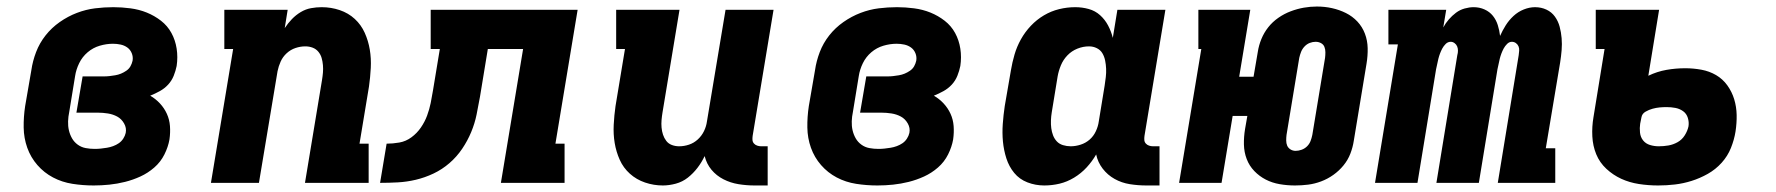

<svg xmlns="http://www.w3.org/2000/svg" viewBox="-20 -560 5440 588"><path d="M267 8Q234 8 202 3Q170 -2 142.5 -16.5Q115 -31 94.5 -54.5Q74 -78 63.5 -107.5Q53 -137 52.5 -169.5Q52 -202 57 -235L76 -345Q80 -373 90.5 -400.5Q101 -428 119.5 -451.5Q138 -475 163 -492.5Q188 -510 215.5 -520.5Q243 -531 271 -534.5Q299 -538 327 -538Q353 -538 379.5 -534.5Q406 -531 429.5 -521.5Q453 -512 473 -496.5Q493 -481 505 -459Q517 -437 521 -411Q525 -385 521 -358Q518 -343 512 -328Q506 -313 495 -301Q484 -289 469.5 -281Q455 -273 440 -267Q457 -257 470 -243Q483 -229 491 -211.5Q499 -194 500.5 -174Q502 -154 499 -133Q495 -110 483.5 -87Q472 -64 452.5 -47Q433 -30 410 -19.5Q387 -9 363 -3Q339 3 315 5.5Q291 8 267 8ZM270 -104Q280 -104 289 -105Q298 -106 307.5 -107.5Q317 -109 326.5 -112.5Q336 -116 344 -121.5Q352 -127 357.5 -135.5Q363 -144 365 -153Q368 -168 360 -182Q352 -196 339 -203Q326 -210 310.5 -212.5Q295 -215 279 -215H214L233 -326H298Q307 -326 315.5 -327Q324 -328 333 -329.5Q342 -331 350.5 -334.5Q359 -338 367 -343.5Q375 -349 379.5 -357Q384 -365 386 -374Q388 -386 383.5 -397Q379 -408 370 -414.5Q361 -421 349.5 -423.5Q338 -426 326 -426Q306 -426 285.5 -420Q265 -414 248.5 -400Q232 -386 222.5 -366.5Q213 -347 210 -327L192 -217Q189 -203 188.5 -188.5Q188 -174 191 -161Q194 -148 200.5 -136.5Q207 -125 218 -117Q229 -109 242.5 -106.5Q256 -104 270 -104Z M626 0 694 -410H667V-530H861L852 -474Q862 -489 874 -501.5Q886 -514 901 -523Q916 -532 932.5 -535Q949 -538 965 -538Q994 -538 1020.5 -529Q1047 -520 1066.5 -502Q1086 -484 1097 -459.5Q1108 -435 1112.5 -408Q1117 -381 1115.5 -352Q1114 -323 1110 -295L1081 -120H1109V0H914L966 -314Q968 -326 969 -337.5Q970 -349 969 -360.5Q968 -372 965 -382.5Q962 -393 955 -401.5Q948 -410 937.5 -414Q927 -418 915 -418Q900 -418 885 -413Q870 -408 858 -397Q846 -386 839.5 -371.5Q833 -357 830 -342L773 0Z M1144 0 1164 -120Q1183 -120 1203 -123.5Q1223 -127 1240 -139.5Q1257 -152 1269 -169.5Q1281 -187 1288 -206Q1295 -225 1299 -244.5Q1303 -264 1306 -283L1327 -410H1299V-530H1749L1681 -120H1709V0H1514L1582 -410H1474L1450 -264Q1445 -236 1439.5 -209Q1434 -182 1423 -155.5Q1412 -129 1395.5 -104.5Q1379 -80 1356.5 -60.5Q1334 -41 1307.5 -28.5Q1281 -16 1253.5 -9.5Q1226 -3 1198.5 -1.5Q1171 0 1144 0Z M2010 8Q1982 8 1955.5 -1Q1929 -10 1909 -28Q1889 -46 1878 -70.5Q1867 -95 1862.5 -122Q1858 -149 1859.5 -178Q1861 -207 1865 -235L1894 -410H1867V-530H2061L2009 -216Q2007 -204 2006 -192.5Q2005 -181 2006 -169.5Q2007 -158 2010.5 -147.5Q2014 -137 2020.5 -128.5Q2027 -120 2037.5 -116Q2048 -112 2060 -112Q2075 -112 2090 -117Q2105 -122 2117 -133Q2129 -144 2136 -158.5Q2143 -173 2145 -188L2202 -530H2349L2285 -144Q2284 -137 2284.5 -131Q2285 -125 2289 -120.5Q2293 -116 2299 -114Q2305 -112 2311 -112H2331V8H2291Q2266 8 2241.5 4Q2217 0 2195.5 -11Q2174 -22 2159 -40Q2144 -58 2138 -82Q2129 -63 2116 -46Q2103 -29 2086.5 -16Q2070 -3 2049.5 2.5Q2029 8 2010 8Z M2667 8Q2634 8 2602 3Q2570 -2 2542.5 -16.5Q2515 -31 2494.5 -54.5Q2474 -78 2463.5 -107.5Q2453 -137 2452.5 -169.5Q2452 -202 2457 -235L2476 -345Q2480 -373 2490.5 -400.5Q2501 -428 2519.5 -451.5Q2538 -475 2563 -492.5Q2588 -510 2615.5 -520.5Q2643 -531 2671 -534.5Q2699 -538 2727 -538Q2753 -538 2779.5 -534.5Q2806 -531 2829.5 -521.5Q2853 -512 2873 -496.5Q2893 -481 2905 -459Q2917 -437 2921 -411Q2925 -385 2921 -358Q2918 -343 2912 -328Q2906 -313 2895 -301Q2884 -289 2869.5 -281Q2855 -273 2840 -267Q2857 -257 2870 -243Q2883 -229 2891 -211.5Q2899 -194 2900.5 -174Q2902 -154 2899 -133Q2895 -110 2883.5 -87Q2872 -64 2852.5 -47Q2833 -30 2810 -19.5Q2787 -9 2763 -3Q2739 3 2715 5.5Q2691 8 2667 8ZM2670 -104Q2680 -104 2689 -105Q2698 -106 2707.5 -107.5Q2717 -109 2726.5 -112.5Q2736 -116 2744 -121.5Q2752 -127 2757.5 -135.5Q2763 -144 2765 -153Q2768 -168 2760 -182Q2752 -196 2739 -203Q2726 -210 2710.5 -212.5Q2695 -215 2679 -215H2614L2633 -326H2698Q2707 -326 2715.5 -327Q2724 -328 2733 -329.5Q2742 -331 2750.5 -334.5Q2759 -338 2767 -343.5Q2775 -349 2779.5 -357Q2784 -365 2786 -374Q2788 -386 2783.5 -397Q2779 -408 2770 -414.5Q2761 -421 2749.5 -423.5Q2738 -426 2726 -426Q2706 -426 2685.5 -420Q2665 -414 2648.5 -400Q2632 -386 2622.5 -366.5Q2613 -347 2610 -327L2592 -217Q2589 -203 2588.5 -188.5Q2588 -174 2591 -161Q2594 -148 2600.5 -136.5Q2607 -125 2618 -117Q2629 -109 2642.5 -106.5Q2656 -104 2670 -104Z M3178 8Q3151 8 3126.5 -1.5Q3102 -11 3086 -30.5Q3070 -50 3062 -75Q3054 -100 3051.5 -126.5Q3049 -153 3051 -180.5Q3053 -208 3057 -235L3076 -345Q3080 -369 3087 -393Q3094 -417 3106.5 -439.5Q3119 -462 3137 -481Q3155 -500 3177 -513Q3199 -526 3223.5 -532Q3248 -538 3273 -538Q3294 -538 3314 -532.5Q3334 -527 3349 -513.5Q3364 -500 3373.5 -482Q3383 -464 3388 -444L3402 -530H3549L3485 -144Q3484 -137 3484.5 -131Q3485 -125 3489 -120.5Q3493 -116 3499 -114Q3505 -112 3511 -112H3531V8H3491Q3465 8 3440 4Q3415 0 3393.5 -12Q3372 -24 3357 -43.5Q3342 -63 3337 -87Q3325 -66 3308 -47.5Q3291 -29 3269.5 -16Q3248 -3 3225 2.5Q3202 8 3178 8ZM3259 -112Q3274 -112 3289.5 -117Q3305 -122 3317 -132.5Q3329 -143 3336 -158Q3343 -173 3345 -188L3363 -298Q3365 -311 3366.5 -324Q3368 -337 3367.5 -349.5Q3367 -362 3364.5 -374.5Q3362 -387 3356 -397Q3350 -407 3339 -412.5Q3328 -418 3315 -418Q3297 -418 3279.5 -411Q3262 -404 3249 -390.5Q3236 -377 3229 -360Q3222 -343 3219 -326L3201 -216Q3199 -204 3198.5 -191.5Q3198 -179 3199.5 -167.5Q3201 -156 3205 -145.5Q3209 -135 3216.5 -127Q3224 -119 3235.5 -115.5Q3247 -112 3259 -112Z M3946 8Q3922 8 3899 4Q3876 0 3856.5 -10Q3837 -20 3821.5 -36Q3806 -52 3798 -73Q3790 -94 3789.5 -117.5Q3789 -141 3793 -165L3800 -205H3755L3721 0H3591L3659 -410H3650V-530H3809L3775 -325H3819L3832 -401Q3835 -421 3843 -440.5Q3851 -460 3864 -476.5Q3877 -493 3895 -505.5Q3913 -518 3933 -525.5Q3953 -533 3973 -536.5Q3993 -540 4013 -540Q4037 -540 4059.5 -535Q4082 -530 4102 -520Q4122 -510 4137 -494Q4152 -478 4160 -457Q4168 -436 4168.5 -412.5Q4169 -389 4165 -365L4126 -129Q4123 -109 4115.5 -89.5Q4108 -70 4094.5 -53.5Q4081 -37 4063.5 -24.5Q4046 -12 4026 -4.5Q4006 3 3986 5.5Q3966 8 3946 8ZM3948 -98Q3957 -98 3966.5 -101.5Q3976 -105 3983 -112Q3990 -119 3993.5 -128Q3997 -137 3999 -147L4038 -383Q4039 -391 4039 -400Q4039 -409 4036 -416.5Q4033 -424 4025.5 -428Q4018 -432 4009 -432Q4000 -432 3991 -428.5Q3982 -425 3975 -417.5Q3968 -410 3964.5 -401Q3961 -392 3959 -383L3920 -147Q3919 -139 3919 -130Q3919 -121 3922 -114Q3925 -107 3932 -102.5Q3939 -98 3948 -98Z M4191 0 4261 -424H4232V-530H4409L4400 -476Q4407 -489 4417 -500.5Q4427 -512 4439 -521Q4451 -530 4465.5 -534Q4480 -538 4493 -538Q4511 -538 4526.5 -531Q4542 -524 4552 -511.5Q4562 -499 4567 -483Q4572 -467 4574 -450Q4581 -466 4591 -482Q4601 -498 4615 -511Q4629 -524 4646.5 -531Q4664 -538 4681 -538Q4700 -538 4716 -530.5Q4732 -523 4742 -509Q4752 -495 4756.5 -478Q4761 -461 4762.5 -443Q4764 -425 4762.5 -406.5Q4761 -388 4758 -369L4714 -106H4743V0H4567L4631 -391Q4632 -398 4632.5 -405Q4633 -412 4630.5 -418Q4628 -424 4622.5 -428Q4617 -432 4610 -432Q4602 -432 4595.5 -425.5Q4589 -419 4585 -411.5Q4581 -404 4578 -396Q4575 -388 4573 -380Q4571 -372 4569.5 -364Q4568 -356 4566 -348L4509 0H4379L4443 -391Q4445 -398 4445 -405Q4445 -412 4442.5 -418Q4440 -424 4434.5 -428Q4429 -432 4423 -432Q4414 -432 4407.5 -425.5Q4401 -419 4397 -411.5Q4393 -404 4390 -396Q4387 -388 4385 -380Q4383 -372 4381.5 -364Q4380 -356 4378 -348L4321 0Z M5058 8Q5058 8 5058 8Q5058 8 5058 8Q5028 8 4999 3.5Q4970 -1 4945 -12.5Q4920 -24 4899.5 -43Q4879 -62 4868.5 -87.5Q4858 -113 4856.5 -142.5Q4855 -172 4860 -201L4894 -410H4867V-530H5061L5028 -328Q5055 -341 5083.5 -346Q5112 -351 5141 -351Q5166 -351 5190.5 -346.5Q5215 -342 5235.5 -330Q5256 -318 5270 -298.5Q5284 -279 5291 -256Q5298 -233 5298.5 -208Q5299 -183 5295 -157Q5291 -132 5281 -107Q5271 -82 5252.5 -61.5Q5234 -41 5210 -27.5Q5186 -14 5160.5 -6Q5135 2 5109.5 5Q5084 8 5058 8ZM5060 -112Q5075 -112 5089.5 -114.5Q5104 -117 5117.5 -124.5Q5131 -132 5139.5 -145.5Q5148 -159 5151 -173Q5153 -186 5149 -199Q5145 -212 5134.5 -219.5Q5124 -227 5111 -229.5Q5098 -232 5084 -232Q5073 -232 5062.5 -231Q5052 -230 5041 -227Q5030 -224 5019.5 -218Q5009 -212 5007 -201L5003 -181Q5001 -168 5002.5 -154Q5004 -140 5012 -130Q5020 -120 5033 -116Q5046 -112 5060 -112Z"/></svg>

Font: Iosevka Slab Heavy Extended
Style: Italic
Weight: 900
Width: 7
Italic angle: -9°
Monospace: yes
Designer: Belleve Invis
Foundry: Belleve Invis
Version: Version 11.1.0; ttfautohint (v1.8.3)